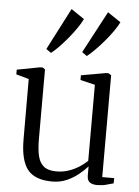

<svg xmlns="http://www.w3.org/2000/svg" viewBox="-57 -863 663 918"><g transform="rotate(5 274.5 -404.0)"><path d="M443 8.5Q421 8.5 408.2 -0.8Q395.5 -10 395.5 -33V-76.5Q379 -58 354.2 -37.8Q329.5 -17.5 298 -3.5Q266.5 10.5 228.5 10.5Q144.5 10.5 109.5 -34.2Q74.5 -79 74.5 -179.5L74 -468L13 -485V-507.5L123.5 -528.5H136L147.5 -520.5V-186Q147.5 -138.5 155 -106Q162.5 -73.5 183.2 -56.5Q204 -39.5 243 -39.5Q275.5 -39.5 303.2 -49Q331 -58.5 353.2 -73Q375.5 -87.5 391.5 -103V-468L321 -485V-507.5L439.5 -528.5H451.5L465 -520.5V-31.5H522.5L522 -6.5Q506 -2 487 3.2Q468 8.5 443 8.5ZM340.5 -602 317.5 -618.5 424 -819 487 -776.5Q477.5 -756.5 460 -731.8Q442.5 -707 421.2 -682Q400 -657 379 -636Q358 -615 341.5 -602ZM168.5 -602 145.5 -618.5 249 -819 312 -776.5Q302.5 -756.5 285.5 -731.8Q268.5 -707 247.8 -682Q227 -657 206.8 -636Q186.5 -615 169.5 -602Z"/></g></svg>

Font: Merriweather 96pt Light
Style: Regular
Weight: 300
Version: Version 2.100